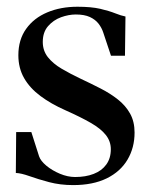

<svg xmlns="http://www.w3.org/2000/svg" viewBox="-20 -539 444 570"><path d="M197 10.5Q159 10.5 126 1.8Q93 -7 67.8 -16Q42.5 -25 27 -25.5L28 -147H73L96 -75Q100.5 -61.5 117.5 -47.2Q134.5 -33 157.8 -23.2Q181 -13.5 203 -13.5Q234.5 -13.5 258.2 -22.8Q282 -32 295.5 -50.5Q309 -69 309 -96Q309 -119.5 294.2 -138.2Q279.5 -157 249.5 -174.2Q219.5 -191.5 174.5 -211.5Q131.5 -230.5 100 -254Q68.5 -277.5 51.5 -307.2Q34.5 -337 34.5 -375Q34.5 -421 57.5 -453.2Q80.5 -485.5 120.2 -502.2Q160 -519 210 -519Q251 -519 277.8 -512.8Q304.5 -506.5 322 -499.5Q339.5 -492.5 352.5 -490L351 -373.5H309.5L286.5 -442.5Q282 -456.5 272.5 -468.8Q263 -481 246.8 -488.5Q230.5 -496 205 -496Q184 -496 161.2 -487.8Q138.5 -479.5 122.8 -461.5Q107 -443.5 107 -414.5Q107 -388.5 122.2 -369.2Q137.5 -350 163 -335Q188.5 -320 219 -305.5Q250 -291 278.8 -276.2Q307.5 -261.5 330.2 -243.5Q353 -225.5 366.2 -201.8Q379.5 -178 379.5 -145.5Q379.5 -100.5 358.5 -65Q337.5 -29.5 296.8 -9.5Q256 10.5 197 10.5Z"/></svg>

Font: Merriweather 144pt
Style: Regular
Weight: 400
Version: Version 2.100